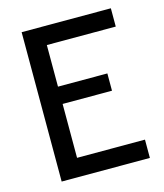

<svg xmlns="http://www.w3.org/2000/svg" viewBox="-94 -668 634 740"><g transform="rotate(-15 223.0 -298.0)"><path d="M417 -523V-596H61V0H413V-73H142V-288H339V-357H142V-523Z"/></g></svg>

Font: linja pona
Style: Regular
Weight: 400
Foundry: jan Same & David A Roberts
Version: Version 4.9